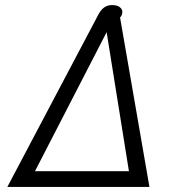

<svg xmlns="http://www.w3.org/2000/svg" viewBox="-20 -738 701 758"><path d="M366 -676Q377 -698 390.5 -708Q404 -718 422 -718Q442 -718 452.5 -710Q463 -702 463 -691Q463 -678 454 -669L570 0H9ZM489 -62 401 -611 118 -62Z"/></svg>

Font: Niramit Light
Style: Italic
Weight: 300
Italic angle: -10°
Designer: Katatrad Aksorn Co.,Ltd.
Foundry: Cadson Demak Co.,Ltd.
Version: Version 1.000; ttfautohint (v1.6)